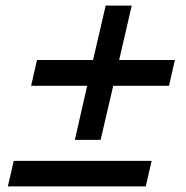

<svg xmlns="http://www.w3.org/2000/svg" viewBox="-20 -664 664 685"><path d="M450 -644 405 -450H604L583 -358H384L339 -165H247L291 -358H91L112 -450H312L357 -644ZM500 1H8L29 -90H521Z"/></svg>

Font: CBA Beacon Sans Bold
Style: Italic
Weight: 700
Italic angle: -13°
Designer: Wei Huang
Foundry: Wei Huang
Version: Version 1.002